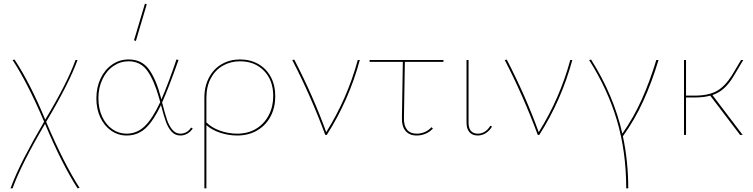

<svg xmlns="http://www.w3.org/2000/svg" viewBox="-20 -731 4081 1040"><path d="M400 289Q315 157 224 -60Q96 157 48 289H37Q65 213 110.5 124.5Q156 36 219 -72Q127 -287 48 -406L59 -408Q143 -281 225 -83Q345 -282 389 -406H400Q353 -277 230 -71Q324 151 411 287Z M716 -509 706 -513 765 -711 775 -708ZM1024 -35Q1012 -17 994.5 -7Q977 3 957 3Q928 3 909 -18.5Q890 -40 878.5 -72Q867 -104 852 -162Q811 -76 768.5 -36.5Q726 3 666 3Q620 3 582.5 -23Q545 -49 523.5 -94.5Q502 -140 502 -198Q502 -257 524.5 -305Q547 -353 587 -381Q627 -409 677 -409Q748 -409 787 -355Q826 -301 852 -201Q854 -195 854 -192Q892 -279 936 -409L947 -406Q888 -241 858 -176Q873 -117 884 -84Q895 -51 913 -29Q931 -7 957 -7Q974 -7 989 -15Q1004 -23 1015 -40ZM848 -178 842 -199Q815 -296 778 -347.5Q741 -399 677 -399Q632 -399 594.5 -373.5Q557 -348 535 -302Q513 -256 513 -199Q513 -144 533 -100Q553 -56 588 -31.5Q623 -7 666 -7Q721 -7 763 -46.5Q805 -86 848 -178Z M1471 -209Q1471 -149 1446 -101Q1421 -53 1374 -25Q1327 3 1265 3Q1219 3 1174 -11.5Q1129 -26 1098 -53V289H1087V-201Q1087 -264 1112.5 -311.5Q1138 -359 1182 -384Q1226 -409 1280 -409Q1336 -409 1379.5 -384Q1423 -359 1447 -314Q1471 -269 1471 -209ZM1460 -211Q1460 -296 1410 -347.5Q1360 -399 1280 -399Q1229 -399 1187.5 -375.5Q1146 -352 1122 -307Q1098 -262 1098 -201V-68Q1127 -39 1172 -23Q1217 -7 1265 -7Q1324 -7 1368 -34Q1412 -61 1436 -107.5Q1460 -154 1460 -211Z M1929 -406Q1870 -188 1750 0H1742Q1663 -213 1563 -406L1574 -408Q1678 -207 1747 -15Q1861 -197 1918 -406Z M2168 -92Q2167 -51 2184.5 -29Q2202 -7 2238 -7Q2260 -7 2281 -16Q2302 -25 2317 -42L2325 -35Q2309 -17 2286 -7Q2263 3 2237 3Q2198 3 2177 -21.5Q2156 -46 2157 -92L2162 -396H1982V-406H2382V-396H2173Z M2507 -72V-406H2518V-72Q2516 -7 2569 -7Q2588 -7 2605.5 -17.5Q2623 -28 2636 -50L2645 -45Q2632 -23 2611.5 -10Q2591 3 2568 3Q2538 3 2522 -16Q2506 -35 2507 -72Z M3080 -406Q3021 -188 2901 0H2893Q2814 -213 2714 -406L2725 -408Q2829 -207 2898 -15Q3012 -197 3069 -406Z M3354 7Q3383 143 3383 289H3372Q3372 91 3322 -78Q3272 -247 3171 -406L3182 -408Q3305 -213 3351 -7Q3412 -94 3456 -192Q3500 -290 3535 -406H3547Q3511 -286 3464.5 -184Q3418 -82 3354 7Z M3839 -216 4003 0H3989L3827 -213Q3793 -203 3741 -203H3696V0H3685V-406H3696V-213H3742Q3817 -213 3861.5 -237.5Q3906 -262 3944 -322L3994 -406H4006L3953 -317Q3928 -276 3901 -252Q3874 -228 3839 -216Z"/></svg>

Font: Ysabeau Infant Hairline
Style: Regular
Weight: 100
Designer: Christian Thalmann (Catharsis Fonts)
Version: Version 0.003